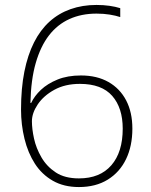

<svg xmlns="http://www.w3.org/2000/svg" viewBox="-20 -746 610 776"><path d="M65 -303Q65 -389 78.5 -456.5Q92 -524 117.5 -574.5Q143 -625 180 -658.5Q217 -692 265 -709Q313 -726 370 -726Q398 -726 422.5 -722.5Q447 -719 466 -713V-677Q448 -683 423.5 -687Q399 -691 370 -691Q309 -691 260.5 -669Q212 -647 178 -603Q144 -559 124.5 -491.5Q105 -424 103 -330H106Q119 -358 145.5 -383Q172 -408 212.5 -424.5Q253 -441 307 -441Q372 -441 418.5 -414.5Q465 -388 490 -340Q515 -292 515 -226Q515 -156 489.5 -103Q464 -50 415.5 -20Q367 10 299 10Q238 10 193.5 -15.5Q149 -41 121 -84.5Q93 -128 79 -185Q65 -242 65 -303ZM299 -25Q384 -25 430 -78Q476 -131 476 -226Q476 -310 433.5 -358.5Q391 -407 303 -407Q243 -407 199.5 -383Q156 -359 132.5 -324Q109 -289 109 -256Q109 -225 117.5 -186Q126 -147 147.5 -110Q169 -73 205.5 -49Q242 -25 299 -25Z"/></svg>

Font: Noto Sans Hebrew ExtraLight
Style: Regular
Weight: 250
Designer: Monotype Design Team
Foundry: Monotype Imaging Inc.
Version: Version 2.003